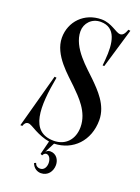

<svg xmlns="http://www.w3.org/2000/svg" viewBox="-165 -779 754 1033"><g transform="rotate(20 212.0 -263.0)"><path d="M404.4 -194C404.4 -281 338.4 -344 293.4 -389C248.4 -434 145.4 -514 145.4 -609.5C145.4 -654.9 180.2 -694 231.4 -694C318.9 -694 332.4 -609 323.4 -510L320.4 -477H330L397 -703L385.4 -705C375.4 -679 366.4 -667 350.4 -667C327.4 -667 288.4 -708 231.4 -708C132.4 -708 63.4 -635 63.4 -543C63.4 -443 166.4 -363 211.4 -318C256.4 -273 322.4 -211.5 322.4 -124.5C322.4 -53.2 278.2 -6 211.4 -6C73 -6 77.5 -153.5 109.9 -330L98.5 -331.5L14.5 -23.5H25.9C29.9 -37.5 37.9 -47.5 50.9 -48C63.4 -48.5 78.9 -37 104.9 -23.5C128.2 -11.4 159 1.6 189.5 6.3L169.7 84.3L179.9 89C185.4 78 192.4 73.5 199.4 73.5C216.9 73.5 227.4 95 227.4 116.5C227.4 138 216.9 160 193.4 160C179.4 160 168.4 153 163.4 138L153.4 142.6C162.2 168.1 183.7 181.5 205.9 181.5C245.2 181.5 268.1 149 268.1 113C268.1 83 249.4 53.5 214.9 53.5C205.8 53.5 197.1 56.9 189.4 65.2L218.8 7.9C326 4.4 404.4 -75.7 404.4 -194Z"/></g></svg>

Font: Picaflor 36 pt
Style: Regular
Weight: 400
Designer: Ariel Martín Pérez
Foundry: Tunera Type Foundry
Version: Version 1.000;hotconv 1.0.109;makeotfexe 2.5.65596